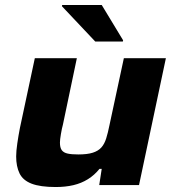

<svg xmlns="http://www.w3.org/2000/svg" viewBox="-20 -744 700 772"><path d="M204 8Q142 8 107 -5.5Q72 -19 58.5 -47Q45 -75 45 -115Q45 -136 49.5 -167Q54 -198 60 -229L120 -510H289L233 -243Q229 -229 225 -205.5Q221 -182 221 -171Q221 -150 228.5 -140Q236 -130 252 -126.5Q268 -123 295 -123Q331 -123 353 -130Q375 -137 387.5 -151Q400 -165 407 -187.5Q414 -210 420 -240L478 -510H647L539 0H379L389 -65H380Q360 -40 333.5 -23.5Q307 -7 275 0.5Q243 8 204 8ZM363 -577 229 -719 230 -724H389L475 -582L474 -577Z"/></svg>

Font: Saira Expanded
Style: Bold Italic
Weight: 700
Width: 7
Italic angle: -12°
Designer: Hector Gatti with collaboration of the Omnibus-Type team
Foundry: Omnibus-Type
Version: Version 1.101